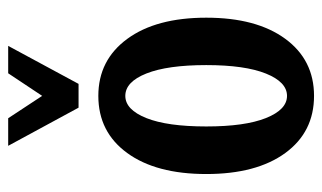

<svg xmlns="http://www.w3.org/2000/svg" viewBox="-179 -590 787 469"><g transform="rotate(-90 214.5 -355.5)"><path d="M336.9 -729 244.1 -557.1H186L92.8 -729H160.2L214.8 -646L270 -729ZM214.8 -508.8Q302.2 -508.8 354 -438.2Q405.8 -367.7 405.8 -245.1Q405.8 -122.6 354.2 -52.2Q302.7 18.1 214.8 18.1Q126.5 18.1 75.2 -52.2Q23.9 -122.6 23.9 -245.1Q23.9 -367.7 75.2 -438.2Q126.5 -508.8 214.8 -508.8ZM290 -245.1Q290 -339.8 269.5 -391.4Q249 -442.9 214.8 -442.9Q181.2 -442.9 160.6 -391.6Q140.1 -340.3 140.1 -245.1Q140.1 -150.9 160.6 -99.4Q181.2 -47.9 214.8 -47.9Q248.5 -47.9 269.3 -99.4Q290 -150.9 290 -245.1Z"/></g></svg>

Font: Margherita Bold
Style: Regular
Weight: 700
Designer: James Puckett
Foundry: Dunwich Type Founders
Version: Version 1.008;hotconv 1.0.109;makeotfexe 2.5.65596